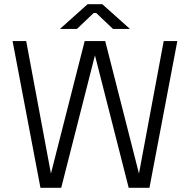

<svg xmlns="http://www.w3.org/2000/svg" viewBox="-20 -896 906 916"><path d="M173 0H272L433 -632L594 0H693L826 -700H761L643 -68L482 -700H384L223 -68L105 -700H40ZM266 -758H347L427 -834H439L519 -758H600L468 -876H398Z"/></svg>

Font: Meta Space Light
Style: Regular
Weight: 300
Designer: Meta Pool / Florian Karsten
Foundry: Meta Pool / Florian Karsten
Version: Version 2.000;Glyphs 3.1.1 (3137)